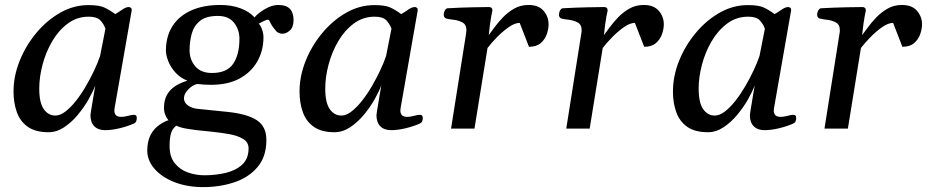

<svg xmlns="http://www.w3.org/2000/svg" viewBox="-20 -515 3715 769"><path d="M174.3 14.6Q122.6 14.6 91.8 -6.8Q61 -28.3 47.6 -65.4Q34.2 -102.5 34.2 -148.4Q34.2 -210 58.6 -271Q83 -332 125.2 -382.8Q167.5 -433.6 221.2 -464.1Q274.9 -494.6 334 -494.6Q377 -494.6 397.9 -484.9Q418.9 -475.1 441.4 -458.5Q453.6 -465.3 469 -476.1Q484.4 -486.8 495.6 -486.8Q500.5 -486.8 504.4 -483.6Q508.3 -480.5 507.3 -472.2L439 -82Q438 -75.2 438 -71.8Q438 -61 444.1 -54Q450.2 -46.9 466.8 -46.9Q477.1 -46.9 492.7 -51Q508.3 -55.2 515.6 -55.2Q520 -55.2 523.9 -53.2Q527.8 -51.3 527.8 -40.5Q527.8 -34.7 525.1 -28.8Q522.5 -22.9 515.6 -20Q491.7 -9.3 460 -1.5Q428.2 6.3 400.9 6.3Q373 6.3 357.7 -9.3Q342.3 -24.9 342.3 -53.7Q342.3 -56.6 344.5 -70.3Q346.7 -84 349.9 -103Q353 -122.1 356.2 -141.1Q359.4 -160.2 361.8 -173.3Q353 -149.4 335 -117.4Q316.9 -85.4 291.7 -55.2Q266.6 -24.9 236.6 -5.1Q206.5 14.6 174.3 14.6ZM201.7 -52.2Q221.2 -52.2 242.2 -68.4Q263.2 -84.5 284.2 -111.1Q305.2 -137.7 323.7 -169.4Q342.3 -201.2 357.2 -232.9Q372.1 -264.6 380.9 -291L402.3 -399.9Q395 -420.4 381.1 -434.3Q367.2 -448.2 335.4 -448.2Q288.6 -448.2 251.7 -420.9Q214.8 -393.6 189.2 -349.9Q163.6 -306.2 150.4 -256.1Q137.2 -206.1 137.2 -160.2Q137.2 -103.5 155.3 -77.9Q173.3 -52.2 201.7 -52.2Z M793.9 234.4Q729.5 234.4 678.5 214.4Q627.4 194.3 598.4 160.6Q569.3 127 569.8 85.9Q570.3 55.7 579.8 32.7Q589.4 9.8 607.9 -6.6Q626.5 -22.9 654.3 -33.7Q646.5 -43.5 641.6 -55.9Q636.7 -68.4 636.7 -84.5Q637.2 -114.7 648.9 -135.5Q660.6 -156.2 681.6 -169.9Q702.6 -183.6 730.5 -191.9Q702.1 -203.1 682.6 -224.6Q663.1 -246.1 653.6 -270.8Q644 -295.4 644.5 -315.9Q645.5 -371.6 671.6 -411.6Q697.8 -451.7 746.3 -473.4Q794.9 -495.1 862.8 -495.1Q907.2 -495.1 942.9 -481.9Q978.5 -468.8 999.5 -445.3Q1013.2 -462.4 1041.5 -478.8Q1069.8 -495.1 1093.8 -495.1Q1127 -495.1 1141.6 -479Q1156.2 -462.9 1155.8 -433.6Q1155.3 -405.8 1140.9 -392.8Q1126.5 -379.9 1110.8 -379.9Q1103 -379.9 1095.7 -383.3Q1088.4 -386.7 1084 -393.1Q1074.7 -403.8 1069.1 -412.8Q1063.5 -421.9 1058.6 -432.6Q1055.7 -439.5 1040.8 -432.6Q1025.9 -425.8 1016.1 -419.9Q1022.5 -415.5 1029.1 -398.4Q1035.6 -381.3 1035.2 -362.8Q1034.7 -311.5 1010.5 -268.8Q986.3 -226.1 939.9 -200.7Q893.6 -175.3 824.7 -175.3Q812.5 -175.3 796.1 -176.3Q779.8 -177.2 770 -178.7Q750.5 -174.3 733.9 -156.7Q717.3 -139.2 716.8 -122.6Q716.3 -105 731.9 -93.3Q747.6 -81.5 771.5 -79.1L890.6 -66.9Q968.3 -59.1 1007.6 -34.2Q1046.9 -9.3 1046.9 45.4Q1046.9 112.8 1011.2 154.5Q975.6 196.3 918 215.3Q860.4 234.4 793.9 234.4ZM829.1 -222.7Q889.2 -222.7 914.1 -259.8Q939 -296.9 939 -359.9Q939 -396.5 917.5 -423.8Q896 -451.2 852.5 -451.2Q805.2 -451.2 780.8 -431.2Q756.3 -411.1 747.8 -379.6Q739.3 -348.1 739.3 -313.5Q739.3 -276.4 762 -249.5Q784.7 -222.7 829.1 -222.7ZM798.8 187Q843.8 187 883.8 177.5Q923.8 168 949.5 144.8Q975.1 121.6 975.6 80.6Q976.1 54.7 953.4 41.3Q930.7 27.8 897 22Q863.3 16.1 829.6 12.7L764.2 5.9Q744.1 3.4 723.6 -0.2Q703.1 -3.9 686 -11.7Q668.9 1.5 664.1 21.5Q659.2 41.5 659.2 69.3Q659.2 112.8 679.9 138.7Q700.7 164.6 732.7 175.8Q764.6 187 798.8 187Z M1319.8 14.6Q1268.1 14.6 1237.3 -6.8Q1206.5 -28.3 1193.1 -65.4Q1179.7 -102.5 1179.7 -148.4Q1179.7 -210 1204.1 -271Q1228.5 -332 1270.8 -382.8Q1313 -433.6 1366.7 -464.1Q1420.4 -494.6 1479.5 -494.6Q1522.5 -494.6 1543.5 -484.9Q1564.5 -475.1 1586.9 -458.5Q1599.1 -465.3 1614.5 -476.1Q1629.9 -486.8 1641.1 -486.8Q1646 -486.8 1649.9 -483.6Q1653.8 -480.5 1652.8 -472.2L1584.5 -82Q1583.5 -75.2 1583.5 -71.8Q1583.5 -61 1589.6 -54Q1595.7 -46.9 1612.3 -46.9Q1622.6 -46.9 1638.2 -51Q1653.8 -55.2 1661.1 -55.2Q1665.5 -55.2 1669.4 -53.2Q1673.3 -51.3 1673.3 -40.5Q1673.3 -34.7 1670.7 -28.8Q1668 -22.9 1661.1 -20Q1637.2 -9.3 1605.5 -1.5Q1573.7 6.3 1546.4 6.3Q1518.6 6.3 1503.2 -9.3Q1487.8 -24.9 1487.8 -53.7Q1487.8 -56.6 1490 -70.3Q1492.2 -84 1495.4 -103Q1498.5 -122.1 1501.7 -141.1Q1504.9 -160.2 1507.3 -173.3Q1498.5 -149.4 1480.5 -117.4Q1462.4 -85.4 1437.3 -55.2Q1412.1 -24.9 1382.1 -5.1Q1352.1 14.6 1319.8 14.6ZM1347.2 -52.2Q1366.7 -52.2 1387.7 -68.4Q1408.7 -84.5 1429.7 -111.1Q1450.7 -137.7 1469.2 -169.4Q1487.8 -201.2 1502.7 -232.9Q1517.6 -264.6 1526.4 -291L1547.9 -399.9Q1540.5 -420.4 1526.6 -434.3Q1512.7 -448.2 1481 -448.2Q1434.1 -448.2 1397.2 -420.9Q1360.4 -393.6 1334.7 -349.9Q1309.1 -306.2 1295.9 -256.1Q1282.7 -206.1 1282.7 -160.2Q1282.7 -103.5 1300.8 -77.9Q1318.8 -52.2 1347.2 -52.2Z M1937.5 -374.5Q1945.8 -384.8 1959.7 -404.3Q1973.6 -423.8 1993.7 -444.8Q2013.7 -465.8 2039.3 -480.5Q2064.9 -495.1 2096.7 -495.1Q2137.2 -495.1 2157.2 -471.7Q2177.2 -448.2 2177.2 -417.5Q2177.2 -398.9 2169.9 -377.9Q2162.6 -356.9 2145.5 -342.3Q2128.4 -327.6 2098.6 -327.6L2061.5 -423.3Q2042 -423.3 2017.8 -406.5Q1993.7 -389.6 1970.7 -366.2Q1947.8 -342.8 1932.6 -322.8L1880.4 0H1786.6L1846.7 -379.9Q1848.1 -388.2 1848.1 -394Q1848.1 -416.5 1832.3 -425Q1816.4 -433.6 1796.9 -435.8Q1777.3 -438 1766.6 -440.9Q1757.3 -445.3 1757.3 -455.6Q1757.3 -465.3 1762 -473.4Q1766.6 -481.4 1772.5 -481.9Q1826.7 -484.9 1873 -485.8Q1919.4 -486.8 1939.9 -486.8Q1943.8 -486.8 1948 -483.9Q1952.1 -481 1952.1 -472.2Q1952.1 -472.2 1947.5 -449.2Q1942.9 -426.3 1937.5 -374.5Z M2398.9 -374.5Q2407.2 -384.8 2421.1 -404.3Q2435.1 -423.8 2455.1 -444.8Q2475.1 -465.8 2500.7 -480.5Q2526.4 -495.1 2558.1 -495.1Q2598.6 -495.1 2618.7 -471.7Q2638.7 -448.2 2638.7 -417.5Q2638.7 -398.9 2631.3 -377.9Q2624 -356.9 2606.9 -342.3Q2589.8 -327.6 2560.1 -327.6L2522.9 -423.3Q2503.4 -423.3 2479.2 -406.5Q2455.1 -389.6 2432.1 -366.2Q2409.2 -342.8 2394 -322.8L2341.8 0H2248L2308.1 -379.9Q2309.6 -388.2 2309.6 -394Q2309.6 -416.5 2293.7 -425Q2277.8 -433.6 2258.3 -435.8Q2238.8 -438 2228 -440.9Q2218.8 -445.3 2218.8 -455.6Q2218.8 -465.3 2223.4 -473.4Q2228 -481.4 2233.9 -481.9Q2288.1 -484.9 2334.5 -485.8Q2380.9 -486.8 2401.4 -486.8Q2405.3 -486.8 2409.4 -483.9Q2413.6 -481 2413.6 -472.2Q2413.6 -472.2 2408.9 -449.2Q2404.3 -426.3 2398.9 -374.5Z M2815.4 14.6Q2763.7 14.6 2732.9 -6.8Q2702.1 -28.3 2688.7 -65.4Q2675.3 -102.5 2675.3 -148.4Q2675.3 -210 2699.7 -271Q2724.1 -332 2766.4 -382.8Q2808.6 -433.6 2862.3 -464.1Q2916 -494.6 2975.1 -494.6Q3018.1 -494.6 3039.1 -484.9Q3060.1 -475.1 3082.5 -458.5Q3094.7 -465.3 3110.1 -476.1Q3125.5 -486.8 3136.7 -486.8Q3141.6 -486.8 3145.5 -483.6Q3149.4 -480.5 3148.4 -472.2L3080.1 -82Q3079.1 -75.2 3079.1 -71.8Q3079.1 -61 3085.2 -54Q3091.3 -46.9 3107.9 -46.9Q3118.2 -46.9 3133.8 -51Q3149.4 -55.2 3156.7 -55.2Q3161.1 -55.2 3165 -53.2Q3168.9 -51.3 3168.9 -40.5Q3168.9 -34.7 3166.3 -28.8Q3163.6 -22.9 3156.7 -20Q3132.8 -9.3 3101.1 -1.5Q3069.3 6.3 3042 6.3Q3014.2 6.3 2998.8 -9.3Q2983.4 -24.9 2983.4 -53.7Q2983.4 -56.6 2985.6 -70.3Q2987.8 -84 2991 -103Q2994.1 -122.1 2997.3 -141.1Q3000.5 -160.2 3002.9 -173.3Q2994.1 -149.4 2976.1 -117.4Q2958 -85.4 2932.9 -55.2Q2907.7 -24.9 2877.7 -5.1Q2847.7 14.6 2815.4 14.6ZM2842.8 -52.2Q2862.3 -52.2 2883.3 -68.4Q2904.3 -84.5 2925.3 -111.1Q2946.3 -137.7 2964.8 -169.4Q2983.4 -201.2 2998.3 -232.9Q3013.2 -264.6 3022 -291L3043.5 -399.9Q3036.1 -420.4 3022.2 -434.3Q3008.3 -448.2 2976.6 -448.2Q2929.7 -448.2 2892.8 -420.9Q2856 -393.6 2830.3 -349.9Q2804.7 -306.2 2791.5 -256.1Q2778.3 -206.1 2778.3 -160.2Q2778.3 -103.5 2796.4 -77.9Q2814.5 -52.2 2842.8 -52.2Z M3433.1 -374.5Q3441.4 -384.8 3455.3 -404.3Q3469.2 -423.8 3489.3 -444.8Q3509.3 -465.8 3534.9 -480.5Q3560.5 -495.1 3592.3 -495.1Q3632.8 -495.1 3652.8 -471.7Q3672.9 -448.2 3672.9 -417.5Q3672.9 -398.9 3665.5 -377.9Q3658.2 -356.9 3641.1 -342.3Q3624 -327.6 3594.2 -327.6L3557.1 -423.3Q3537.6 -423.3 3513.4 -406.5Q3489.3 -389.6 3466.3 -366.2Q3443.4 -342.8 3428.2 -322.8L3376 0H3282.2L3342.3 -379.9Q3343.8 -388.2 3343.8 -394Q3343.8 -416.5 3327.9 -425Q3312 -433.6 3292.5 -435.8Q3272.9 -438 3262.2 -440.9Q3252.9 -445.3 3252.9 -455.6Q3252.9 -465.3 3257.6 -473.4Q3262.2 -481.4 3268.1 -481.9Q3322.3 -484.9 3368.7 -485.8Q3415 -486.8 3435.5 -486.8Q3439.5 -486.8 3443.6 -483.9Q3447.8 -481 3447.8 -472.2Q3447.8 -472.2 3443.1 -449.2Q3438.5 -426.3 3433.1 -374.5Z"/></svg>

Font: Gelasio
Style: Italic
Weight: 400
Italic angle: -8.5°
Designer: Eben Sorkin
Foundry: Eben Sorkin
Version: Version 1.008